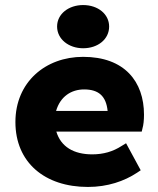

<svg xmlns="http://www.w3.org/2000/svg" viewBox="-20 -728 627 760"><path d="M328 12C406 12 472 -11 522 -44L537 -54L479 -161L461 -150C427 -128 389 -117 345 -117C272 -117 221 -147 203 -207H541L544 -220C548 -233 550 -253 550 -274C550 -405 473 -503 309 -503C160 -503 41 -403 41 -245C41 -85 157 12 328 12ZM313 -374C370 -374 400 -348 406 -289H202C219 -347 263 -374 313 -374ZM412 -623C412 -672 368 -708 309 -708C252 -708 206 -673 206 -623C206 -573 252 -537 309 -537C368 -537 412 -573 412 -623Z"/></svg>

Font: Falling Sky
Style: ExBd
Weight: 400
Designer: Paul D. Hunt
Foundry: Adobe Systems Incorporated
Version: Version 1.02